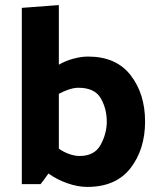

<svg xmlns="http://www.w3.org/2000/svg" viewBox="-20 -726 631 757"><path d="M212 -706V-471Q238 -486 269 -494.5Q300 -503 327 -503Q438 -503 495 -429.5Q552 -356 552 -247Q552 -137 494.5 -63Q437 11 324 11Q287 11 245.5 -3.5Q204 -18 171 -42Q164 -32 156 -21Q148 -10 140 0H66V-695ZM401 -246Q401 -298 377 -339Q353 -380 289 -380Q272 -380 251 -373Q230 -366 212 -356V-140Q230 -127 252 -119Q274 -111 294 -111Q353 -111 377 -155.5Q401 -200 401 -246Z"/></svg>

Font: Palanquin Dark Medium
Style: Regular
Weight: 500
Designer: Pria Ravichandran
Version: Version 1.001